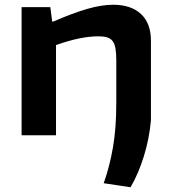

<svg xmlns="http://www.w3.org/2000/svg" viewBox="-20 -570 721 809"><path d="M417 202Q430 165 439.5 128Q449 91 456 50.5Q463 10 466.5 -36Q470 -82 470 -138V-316Q470 -346 466.5 -366Q463 -386 454.5 -397Q446 -408 431.5 -412.5Q417 -417 395 -417Q319 -417 216 -380V0H71V-540H192L200 -479H204Q287 -515 347.5 -532.5Q408 -550 457 -550Q532 -550 574 -511Q616 -472 616 -398V-63Q609 15 586 89Q563 163 530 219Z"/></svg>

Font: Encode Sans Wide
Style: SemiBold
Weight: 600
Designer: Pablo Impallari, Andres Torresi
Foundry: Pablo Impallari, Andres Torresi
Version: Version 1.000; ttfautohint (v1.00) -l 8 -r 50 -G 200 -x 14 -